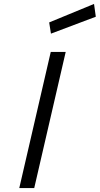

<svg xmlns="http://www.w3.org/2000/svg" viewBox="-20 -956 507 976"><path d="M239 -785 230 -842 458 -936 467 -871ZM78 0 238 -692H314L154 0Z"/></svg>

Font: Titillium Web
Style: Italic
Weight: 400
Italic angle: -13°
Version: Version 1.002;PS 57.000;hotconv 1.0.70;makeotf.lib2.5.55311